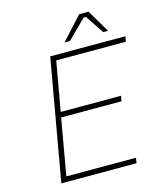

<svg xmlns="http://www.w3.org/2000/svg" viewBox="-133 -1029 952 1127"><g transform="rotate(-15 342.5 -466.0)"><path d="M330 -794 456 -932H513L595 -794H565L491 -906H476L363 -794ZM98 0 228 -737H685L679 -705H256L203 -406H570L564 -374H197L137 -32H560L555 0Z"/></g></svg>

Font: Tomorrow ExtraLight
Style: Italic
Weight: 275
Italic angle: -10°
Designer: Tony de Marco, Monica Rizzolli
Foundry: Just in Type
Version: Version 2.002